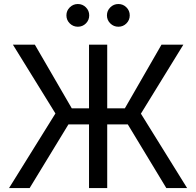

<svg xmlns="http://www.w3.org/2000/svg" viewBox="-20 -954 995 974"><path d="M523.9 -727.5V0H431.6V-727.5ZM25.9 0 261.2 -378.4 45.4 -727.5H156.7L344.2 -404.3H613.3L799.3 -727.5H910.2L694.8 -377.4L929.2 0H823.7L628.4 -322.8H327.1L130.4 0ZM580.6 -818.4Q556.6 -818.4 539.6 -835.2Q522.5 -852.1 522.5 -876Q522.5 -899.9 539.6 -916.7Q556.6 -933.6 580.6 -933.6Q604.5 -933.6 621.3 -916.7Q638.2 -899.9 638.2 -876Q638.2 -852.1 621.3 -835.2Q604.5 -818.4 580.6 -818.4ZM375 -818.4Q351.1 -818.4 334 -835.2Q316.9 -852.1 316.9 -876Q316.9 -899.9 334 -916.7Q351.1 -933.6 375 -933.6Q398.9 -933.6 415.8 -916.7Q432.6 -899.9 432.6 -876Q432.6 -852.1 415.8 -835.2Q398.9 -818.4 375 -818.4Z"/></svg>

Font: Inter 16pt
Style: Regular
Weight: 400
Version: Version 4.001;git-66647c0bb